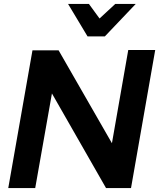

<svg xmlns="http://www.w3.org/2000/svg" viewBox="-20 -956 809 976"><path d="M278 -700H145L22 0H159L244 -481L519 0H646L769 -702H632L549 -228ZM566 -936 486 -862 432 -936H326L425 -771H513L670 -936Z"/></svg>

Font: Geom SemiBold
Style: Bold Italic
Weight: 600
Italic angle: -10°
Version: Version 1.102